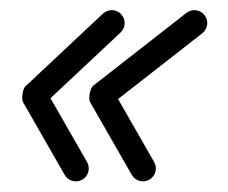

<svg xmlns="http://www.w3.org/2000/svg" viewBox="-20 -450 442 372"><path d="M341.2 -425C341.2 -425 341.2 -425 341.2 -425C281.1 -378.1 221 -331.1 160.9 -284.2C157.7 -281.7 155.1 -275.4 153.8 -268.9C152.5 -262.4 152.6 -255.6 154.6 -252.1C181.5 -205.1 208.4 -158.1 235.3 -111.2C242.1 -99.2 257.4 -95.1 269.4 -101.9C281.4 -108.8 285.5 -124.1 278.7 -136C278.7 -136 278.7 -136 278.7 -136C251.8 -183 224.9 -230 198 -276.9C195.9 -280.4 192.8 -271.2 190.9 -261.6C189 -252.1 188.5 -242.3 191.7 -244.8C251.8 -291.7 311.9 -338.7 372 -385.6C382.8 -394.1 384.8 -409.9 376.3 -420.7C367.8 -431.6 352 -433.5 341.2 -425ZM179.5 -423.6C179.5 -423.6 179.5 -423.6 179.5 -423.6C129.4 -376.6 79.3 -329.7 29.2 -282.7C26.5 -280.3 24.5 -274.2 23.6 -267.9C22.6 -261.6 22.8 -255.2 24.6 -252.1C51.5 -205.1 78.4 -158.1 105.3 -111.2C112.1 -99.2 127.4 -95.1 139.4 -101.9C151.4 -108.8 155.5 -124.1 148.7 -136C148.7 -136 148.7 -136 148.7 -136C121.8 -183 94.9 -230 68 -276.9C66.2 -280 63.7 -271.1 62.4 -262.1C61 -253 60.7 -243.8 63.4 -246.2C113.5 -293.2 163.6 -340.1 213.7 -387.1C223.7 -396.5 224.2 -412.4 214.8 -422.4C205.4 -432.5 189.5 -433 179.5 -423.6Z"/></svg>

Font: FRB American Cursive Guidelines Arrows Semibold
Style: Italic
Weight: 600
Italic angle: -25°
Version: Version 2.0;Modular Font Editor K font №1